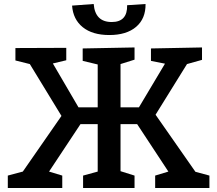

<svg xmlns="http://www.w3.org/2000/svg" viewBox="-20 -939 1084 959"><path d="M19 0V-62L94 -82L287 -360L129 -619L57 -637V-699L311 -700V-638L244 -622L372 -403H468V-617L393 -635V-697L652 -702V-641L582 -619V-403H674L804 -621L734 -635V-697L989 -702V-640L914 -619L757 -366L956 -81L1026 -62V0H755V-62L821 -82L665 -319H582V-84L652 -62V0H395V-62L468 -82V-319H382L225 -82L291 -62V0ZM526 -764Q442 -764 393.5 -803Q345 -842 340 -911L448 -919Q455 -829 538 -829Q617 -829 615 -913L707 -919Q708 -846 660 -805Q612 -764 526 -764Z"/></svg>

Font: Bitter SemiBold
Style: Regular
Weight: 600
Designer: Sol Matas, and Bitter project Authors
Foundry: Sol Matas
Version: Version 2.001